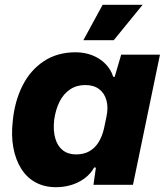

<svg xmlns="http://www.w3.org/2000/svg" viewBox="-20 -767 687 797"><path d="M212 10Q165 10 128.5 -9.5Q92 -29 68.5 -66Q45 -103 35.5 -153.5Q26 -204 33 -265Q41 -347 73.5 -411.5Q106 -476 162 -513Q218 -550 294 -550Q331 -550 363 -537.5Q395 -525 418 -501.5Q441 -478 450 -448H456L483 -540H644L532 0H368L378 -71L371 -72Q350 -34 307.5 -12Q265 10 212 10ZM296 -126Q328 -126 351.5 -139.5Q375 -153 390 -178Q405 -203 412 -235L422 -283Q430 -320 422 -350Q414 -380 391.5 -397Q369 -414 334 -414Q298 -414 271 -396Q244 -378 227.5 -345.5Q211 -313 205 -270Q200 -225 209.5 -192.5Q219 -160 241 -143Q263 -126 296 -126ZM326 -600 406 -747H572L452 -600Z"/></svg>

Font: Mona Sans ExtraLight ExtraBold
Style: Italic
Weight: 800
Italic angle: -11.6951°
Version: Version 2.000